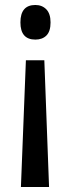

<svg xmlns="http://www.w3.org/2000/svg" viewBox="-20 -562 283 771"><path d="M183 -472Q183 -436 166.5 -419.5Q150 -403 122 -403Q62 -403 62 -472Q62 -542 122 -542Q149 -542 166 -524.5Q183 -507 183 -472ZM84 -320H158L177 189H64Z"/></svg>

Font: Noto Sans Kannada ExtraCondensed Medium
Style: Regular
Weight: 500
Width: 2
Designer: Jelle Bosma - Monotype Design Team
Foundry: Monotype Imaging Inc.
Version: Version 2.005; ttfautohint (v1.8.4.7-5d5b)